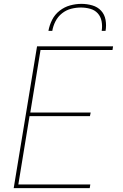

<svg xmlns="http://www.w3.org/2000/svg" viewBox="-20 -975 640 995"><path d="M51 0 172 -735H566L563 -716H190L137 -392H450L446 -373H133L75 -19H448L445 0ZM231 -815Q236 -844 250 -872Q264 -900 289 -919.5Q314 -939 343.5 -947Q373 -955 402 -955Q431 -955 458.5 -947Q486 -939 504 -919.5Q522 -900 527 -872Q532 -844 527 -815H507Q511 -840 506.5 -864.5Q502 -889 486.5 -906Q471 -923 447.5 -929.5Q424 -936 399 -936Q374 -936 348.5 -929.5Q323 -923 301.5 -906Q280 -889 267.5 -864.5Q255 -840 251 -815Z"/></svg>

Font: Iosevka Thin Extended
Style: Italic
Weight: 100
Width: 7
Italic angle: -9°
Monospace: yes
Designer: Belleve Invis
Foundry: Belleve Invis
Version: Version 32.5.0; ttfautohint (v1.8.4)